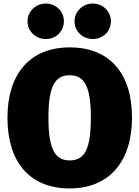

<svg xmlns="http://www.w3.org/2000/svg" viewBox="-20 -1040 785 1082"><path d="M238 -1020C181 -1020 135 -975 135 -920C135 -864 181 -820 238 -820C296 -820 340 -864 340 -920C340 -975 296 -1020 238 -1020ZM502 -1020C446 -1020 400 -975 400 -920C400 -864 446 -820 502 -820C561 -820 605 -864 605 -920C605 -975 561 -1020 502 -1020ZM373 -773C147 -773 22 -621 22 -377C22 -127 147 22 373 22C598 22 724 -133 724 -377C724 -626 598 -773 373 -773ZM373 -616C457 -616 492 -551 492 -377C492 -203 459 -136 373 -136C288 -136 253 -203 253 -377C253 -551 288 -616 373 -616Z"/></svg>

Font: Glow Sans SC Normal Heavy
Style: Regular
Weight: 900
Designer: Ryoko NISHIZUKA (kana, bopomofo & ideographs); Paul D. Hunt (Latin, Greek & Cyrillic); Sandoll Communications, Soo-young
Version: Version 0.93